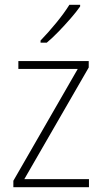

<svg xmlns="http://www.w3.org/2000/svg" viewBox="-20 -785 429 805"><path d="M353 0H36V-27L306 -496H57V-529H352V-502L82 -34H353ZM316 -758Q300 -735 276 -707.5Q252 -680 226 -653Q200 -626 176 -606H150V-615Q182 -648 216 -689.5Q250 -731 271 -765H316Z"/></svg>

Font: Noto Sans Arabic UI SmCn XLt
Style: Regular
Weight: 200
Width: 4
Designer: Monotype Design Team, Nadine Chahine and Nizar Qandah
Foundry: Monotype Imaging Inc.
Version: Version 2.010; ttfautohint (v1.8.4.7-5d5b)